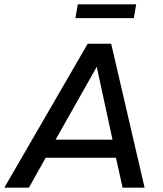

<svg xmlns="http://www.w3.org/2000/svg" viewBox="-37 -871 758 891"><path d="M-17 0 370 -668H479L634 0H532L501 -139H175L97 0ZM221 -223H485L412 -561ZM313 -787 324 -851H595L584 -787Z"/></svg>

Font: Gantari Medium
Style: Italic
Weight: 500
Italic angle: -10°
Designer: Anugrah Pasau
Foundry: Lafontype
Version: Version 1.000